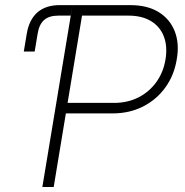

<svg xmlns="http://www.w3.org/2000/svg" viewBox="-20 -748 739 768"><path d="M75.2 -542 86.9 -612.3Q96.2 -668.9 129.4 -698.2Q162.6 -727.5 218.8 -727.5H270L262.7 -685.5H212.9Q176.3 -685.5 156.2 -667.7Q136.2 -649.9 130.4 -612.3L118.7 -542ZM149.4 0 270 -727.5H501.5Q569.3 -727.5 614.5 -699.7Q659.7 -671.9 679 -622.8Q698.2 -573.7 687 -510.7Q676.8 -447.3 641.6 -398.4Q606.4 -349.6 552.2 -322Q498 -294.4 430.2 -294.4H227.1L233.9 -336.4H436Q490.7 -336.4 534.2 -358.6Q577.6 -380.9 605.7 -420.2Q633.8 -459.5 642.1 -510.7Q650.4 -562.5 635.5 -601.8Q620.6 -641.1 584.5 -663.3Q548.3 -685.5 493.7 -685.5H308.1L194.8 0Z"/></svg>

Font: Inter 20pt ExtraLight
Style: Italic
Weight: 250
Italic angle: -9.3988°
Version: Version 4.001;git-66647c0bb